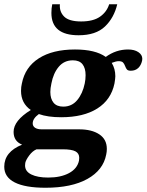

<svg xmlns="http://www.w3.org/2000/svg" viewBox="-49 -713 690 904"><path d="M193 -652Q193 -674 197 -693H233Q230 -658 253 -635Q276 -612 333 -612Q390 -612 422 -634.5Q454 -657 465 -693H503Q488 -629 445 -588Q402 -547 321 -547Q193 -547 193 -652ZM621 -436Q621 -430 620 -427Q615 -405 601.5 -392.5Q588 -380 567 -380Q554 -380 549 -385.5Q544 -391 540 -402Q536 -413 530 -419Q524 -425 509 -425Q498 -425 477 -417Q494 -389 494 -354Q494 -344 490 -320Q474 -243 409 -202Q344 -161 239 -161Q176 -161 134 -176Q105 -155 105 -132Q105 -119 116 -111.5Q127 -104 148 -104H324Q383 -104 418.5 -80.5Q454 -57 454 -12Q454 2 451 15Q437 88 362.5 129.5Q288 171 165 171Q70 171 20.5 146Q-29 121 -29 72Q-29 2 55 -32Q15 -48 15 -92Q15 -145 96 -195Q50 -227 50 -285Q50 -304 54 -320Q69 -397 134 -438.5Q199 -480 304 -480Q400 -480 449 -445Q497 -480 554 -480Q584 -480 602.5 -467.5Q621 -455 621 -436ZM354 -359Q354 -392 339.5 -410.5Q325 -429 294 -429Q253 -429 227.5 -398.5Q202 -368 193 -320Q188 -297 188 -280Q188 -248 203 -229.5Q218 -211 249 -211Q289 -211 314.5 -241.5Q340 -272 350 -320Q354 -339 354 -359ZM70 54Q69 58 69 66Q69 94 98.5 108.5Q128 123 178 123Q237 123 276 102Q315 81 323 43Q324 38 324 30Q324 9 306 -0.5Q288 -10 246 -10H123Q104 -2 88.5 19Q73 40 70 54Z"/></svg>

Font: Taviraj SemiBold
Style: Italic
Weight: 600
Italic angle: -12°
Designer: Katatrad Team
Foundry: CadsonDemak
Version: Version 1.001